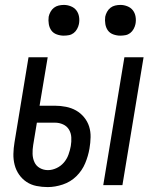

<svg xmlns="http://www.w3.org/2000/svg" viewBox="-20 -753 640 781"><path d="M400 0 486 -520H564L478 0ZM174 8Q151 8 128.5 3.5Q106 -1 88 -13Q70 -25 57.5 -43Q45 -61 39.5 -82.5Q34 -104 34.5 -127Q35 -150 39 -174L96 -520H174L141 -323H203Q226 -323 248.5 -318.5Q271 -314 289.5 -303.5Q308 -293 322 -276Q336 -259 342.5 -238.5Q349 -218 348.5 -195Q348 -172 344 -149Q339 -119 326.5 -89Q314 -59 290.5 -36Q267 -13 235.5 -2.5Q204 8 174 8ZM175 -61Q192 -61 209.5 -69Q227 -77 239.5 -91.5Q252 -106 258.5 -124Q265 -142 268 -159Q271 -177 270 -194.5Q269 -212 260.5 -226Q252 -240 236.5 -247Q221 -254 204 -254H130L115 -163Q112 -145 112.5 -127Q113 -109 120 -93.5Q127 -78 142 -69.5Q157 -61 175 -61ZM469 -608Q455 -608 441 -613Q427 -618 419 -629Q411 -640 408.5 -655Q406 -670 408 -685Q410 -695 415.5 -705Q421 -715 429.5 -721.5Q438 -728 448.5 -730.5Q459 -733 470 -733Q484 -733 498 -727.5Q512 -722 520.5 -711Q529 -700 531.5 -685Q534 -670 531 -655Q529 -645 523.5 -635Q518 -625 509.5 -618.5Q501 -612 490.5 -610Q480 -608 469 -608ZM239 -608Q225 -608 211 -613Q197 -618 189 -629Q181 -640 178.5 -655Q176 -670 178 -685Q180 -695 185.5 -705Q191 -715 199.5 -721.5Q208 -728 218.5 -730.5Q229 -733 240 -733Q254 -733 268 -727.5Q282 -722 290.5 -711Q299 -700 301.5 -685Q304 -670 301 -655Q299 -645 293.5 -635Q288 -625 279.5 -618.5Q271 -612 260.5 -610Q250 -608 239 -608Z"/></svg>

Font: Iosevka Extended
Style: Italic
Weight: 400
Width: 7
Italic angle: -9°
Monospace: yes
Designer: Belleve Invis
Foundry: Belleve Invis
Version: Version 32.5.0; ttfautohint (v1.8.4)